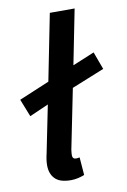

<svg xmlns="http://www.w3.org/2000/svg" viewBox="-82 -756 539 816"><g transform="rotate(-10 187.0 -348.0)"><path d="M157 10Q110 10 89 -11.5Q68 -33 68 -70Q68 -92 75 -121L116 -324L34 -288L4 -364L135 -419L192 -706H299L252 -469L346 -508L374 -432L233 -375L181 -117Q180 -109 179.5 -104Q179 -99 179 -94Q179 -77 195 -77Q198 -77 201 -77.5Q204 -78 210 -79L216 -2Q203 3 188.5 6.5Q174 10 157 10Z"/></g></svg>

Font: Source Sans 3 Semibold
Style: Italic
Weight: 600
Italic angle: -11°
Designer: Paul D. Hunt
Foundry: Adobe
Version: Version 3.052;hotconv 1.1.0;makeotfexe 2.6.0